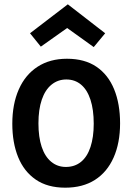

<svg xmlns="http://www.w3.org/2000/svg" viewBox="-20 -855 612 889"><path d="M414 -282Q414 -347 399 -393Q384 -439 355.5 -463Q327 -487 287 -487Q248 -487 218.5 -463Q189 -439 173.5 -393.5Q158 -348 158 -284Q158 -220 173 -175Q188 -130 217 -106Q246 -82 285 -82Q326 -82 355 -105.5Q384 -129 399 -174.5Q414 -220 414 -282ZM536 -284Q536 -193 506 -125.5Q476 -58 419.5 -22Q363 14 282 14Q200 14 145.5 -23.5Q91 -61 64 -127.5Q37 -194 37 -282Q37 -373 67 -441Q97 -509 154 -546Q211 -583 290 -583Q372 -583 426.5 -546Q481 -509 508.5 -441.5Q536 -374 536 -284ZM467 -701 414 -637 283 -731H299L169 -639L119 -701L294 -835Z"/></svg>

Font: Yaldevi SemiBold
Style: Regular
Weight: 600
Designer: Sol Matas, Rajitha Manaperi, Kosala Senevirathne
Foundry: Mooniak
Version: Version 1.100